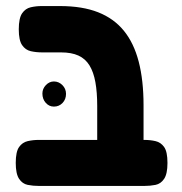

<svg xmlns="http://www.w3.org/2000/svg" viewBox="-20 -605 600 634"><path d="M378 9Q342 9 326 -1Q310 -11 305.5 -27Q301 -43 301 -61V-255Q301 -300 295 -333.5Q289 -367 275.5 -389Q262 -411 239 -421.5Q216 -432 181 -432H119Q99 -432 81.5 -436Q64 -440 53 -456Q42 -472 42 -508Q42 -545 53 -561Q64 -577 81.5 -581Q99 -585 118 -585H178Q252 -585 304 -564.5Q356 -544 389 -503.5Q422 -463 438 -401.5Q454 -340 454 -257V-68Q454 -48 450 -30.5Q446 -13 430 -2Q414 9 378 9ZM109 9Q89 9 71.5 5.5Q54 2 43 -14.5Q32 -31 32 -67Q32 -104 43 -119.5Q54 -135 71.5 -139Q89 -143 108 -143H457Q476 -143 493.5 -139Q511 -135 522 -119.5Q533 -104 533 -67Q533 -31 522 -14.5Q511 2 493.5 5.5Q476 9 456 9ZM158 -253Q142 -253 131 -265.5Q120 -278 120 -296Q120 -312 131.5 -324Q143 -336 158 -336Q174 -336 186 -324Q198 -312 198 -295Q198 -277 186.5 -265Q175 -253 158 -253Z"/></svg>

Font: Fredoka SemiCondensed SemiBold
Style: Regular
Weight: 600
Width: 4
Designer: Ben Nathan
Foundry: Milena B. Brandão, Ben Nathan
Version: Version 2.001